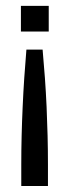

<svg xmlns="http://www.w3.org/2000/svg" viewBox="-20 -619 219 639"><path d="M139.6 0V-71Q139.6 -118.9 138.4 -167Q137.2 -215.1 135.1 -263.1Q132.9 -311.2 129.5 -359.1Q126.1 -407 121.8 -454H67.9Q64 -407 60.7 -359.1Q57.5 -311.2 55.4 -263.1Q53.2 -215.1 52 -167Q50.8 -118.9 50.8 -71V0ZM142.2 -514V-599.4H49.6V-514Z"/></svg>

Font: SaysetthaMai Thin
Style: Regular
Weight: 100
Designer: John M. Durdin
Foundry: Lao Script for Windows
Version: Version 1.101